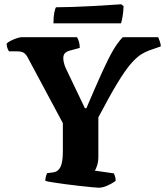

<svg xmlns="http://www.w3.org/2000/svg" viewBox="-20 -878 772 898"><path d="M442 0Q434 0 409.5 -2.5Q385 -5 352 -8.5Q319 -12 286 -16.5Q253 -21 227.5 -25Q202 -29 192 -32Q192 -43 194.5 -52Q197 -61 200 -68L230 -72Q252 -75 263 -97.5Q274 -120 274 -169V-302L108 -612Q100 -626 89.5 -632Q79 -638 56 -638H22Q19 -642 15 -652Q11 -662 11 -674Q16 -680 29.5 -687Q43 -694 58 -699Q73 -704 80 -704H340Q344 -698 348.5 -685Q353 -672 353 -654L309 -642Q293 -638 284.5 -630Q276 -622 276 -605Q276 -597 279 -584Q282 -571 289 -556L377 -372H384Q428 -475 457 -539Q486 -603 508 -641Q530 -679 554 -704H720Q723 -696 727.5 -684Q732 -672 732 -661L689 -646Q664 -638 641 -624Q618 -610 591 -578.5Q564 -547 528 -487.5Q492 -428 440 -329V-145Q440 -123 434.5 -105Q429 -87 423 -80L513 -67Q515 -63 518 -53Q521 -43 521 -32Q505 -20 482.5 -10Q460 0 442 0ZM230 -769Q230 -800 234 -819.5Q238 -839 242 -844Q274 -844 319 -845.5Q364 -847 409.5 -849.5Q455 -852 492.5 -854.5Q530 -857 547 -858L558 -849Q557 -821 553 -799Q549 -777 546 -769Z"/></svg>

Font: Texturina ExtraBold
Style: Regular
Weight: 800
Designer: Guillermo Torres Carreño
Foundry: Omnibus-Type
Version: Version 1.002; ttfautohint (v1.8.3)